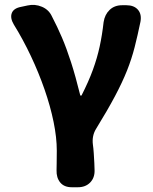

<svg xmlns="http://www.w3.org/2000/svg" viewBox="-20 -586 643 808"><path d="M282 202Q250 202 233.5 182Q217 162 218 130Q218 124 218.5 101.5Q219 79 219 48Q219 -7 205.5 -73Q192 -139 167.5 -209.5Q143 -280 110 -350Q77 -420 38 -483Q22 -510 29.5 -530.5Q37 -551 68 -557L96 -563Q127 -570 156.5 -557.5Q186 -545 199 -516Q221 -474 240.5 -428.5Q260 -383 279 -324Q298 -265 318 -184H323Q353 -243 371 -292.5Q389 -342 399.5 -390.5Q410 -439 416 -493Q421 -525 441.5 -544.5Q462 -564 494 -564H512Q544 -564 560.5 -545Q577 -526 571 -494Q559 -436 546.5 -387Q534 -338 514.5 -289Q495 -240 464 -181.5Q433 -123 385 -45Q366 -15 371 23Q373 36 374.5 58Q376 80 377 100.5Q378 121 378 130Q379 162 359.5 182Q340 202 308 202Z"/></svg>

Font: Chiron GoRound TC EB
Style: Regular
Weight: 700
Designer: Ryoko NISHIZUKA 西塚涼子 (kana, bopomofo & ideographs); Paul D. Hunt (Latin, Greek & Cyrillic); Sandoll Communications 산돌커뮤니
Foundry: Adobe
Version: Version 1.000;hotconv 1.1.1;makeotfexe 2.6.0